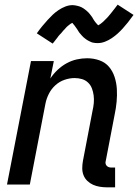

<svg xmlns="http://www.w3.org/2000/svg" viewBox="-20 -792 593 824"><path d="M474 12H440Q424 12 408.5 9.5Q393 7 379.5 1Q366 -5 355 -15.5Q344 -26 338.5 -40Q333 -54 333 -70Q333 -86 336 -102L377 -316Q381 -333 382.5 -349.5Q384 -366 382 -382Q380 -398 374.5 -412.5Q369 -427 358 -437.5Q347 -448 332 -452.5Q317 -457 300 -457Q279 -457 257 -449.5Q235 -442 217.5 -426Q200 -410 189.5 -389Q179 -368 175 -347L108 0H10L113 -530H211L196 -455Q209 -475 227 -492Q245 -509 266 -520.5Q287 -532 309.5 -537Q332 -542 354 -542Q382 -542 407 -533Q432 -524 448 -505Q464 -486 472 -461Q480 -436 481.5 -409.5Q483 -383 480.5 -355.5Q478 -328 472 -300L434 -102Q432 -96 433 -90.5Q434 -85 437.5 -81Q441 -77 446 -75Q451 -73 457 -73H474ZM206 -605 138 -649Q150 -666 162 -680.5Q174 -695 185 -707Q196 -719 206.5 -729Q217 -739 231 -748.5Q245 -758 260.5 -764Q276 -770 292 -770Q297 -770 302 -769Q307 -768 312 -767Q317 -766 321 -764.5Q325 -763 329.5 -761Q334 -759 337.5 -756.5Q341 -754 344.5 -751.5Q348 -749 352 -745.5Q356 -742 359.5 -738.5Q363 -735 365.5 -731.5Q368 -728 371 -724.5Q374 -721 376 -717.5Q378 -714 380 -710.5Q382 -707 385.5 -702Q389 -697 392 -693.5Q395 -690 398.5 -686.5Q402 -683 401 -682Q401 -681 401 -681H398Q398 -682 402.5 -684Q407 -686 410 -688.5Q413 -691 417 -694Q421 -697 423 -699Q425 -701 427 -703Q429 -705 431 -707Q433 -709 435.5 -711.5Q438 -714 440.5 -716.5Q443 -719 445 -721.5Q447 -724 449.5 -727Q452 -730 455 -733.5Q458 -737 460.5 -740.5Q463 -744 466 -747.5Q469 -751 472 -755Q475 -759 478 -763Q481 -767 485 -772L553 -728Q541 -711 529 -696Q517 -681 506.5 -669.5Q496 -658 485 -648Q474 -638 460 -628.5Q446 -619 430.5 -613Q415 -607 399 -607Q394 -607 389 -607.5Q384 -608 379 -609Q374 -610 370 -612Q366 -614 361.5 -616Q357 -618 353.5 -620.5Q350 -623 346.5 -625.5Q343 -628 339 -631.5Q335 -635 332 -638.5Q329 -642 326 -645.5Q323 -649 320 -652.5Q317 -656 315.5 -659.5Q314 -663 311.5 -666Q309 -669 305.5 -674.5Q302 -680 299 -683.5Q296 -687 293 -690.5Q290 -694 290 -695H291Q292 -695 292.5 -695.5Q293 -696 293 -695L289 -693Q284 -691 281 -688.5Q278 -686 274 -683Q270 -680 268 -678Q266 -676 264 -674Q262 -672 260.5 -670Q259 -668 256.5 -665.5Q254 -663 251.5 -660.5Q249 -658 247 -655Q245 -652 242 -649Q239 -646 236 -643Q233 -640 230.5 -636.5Q228 -633 225.5 -629.5Q223 -626 219.5 -622Q216 -618 213 -613.5Q210 -609 206 -605Z"/></svg>

Font: Lode Dark
Style: Bold Italic
Weight: 700
Italic angle: -11°
Monospace: yes
Designer: Belleve Invis
Foundry: Belleve Invis
Version: Version 29.2.0; ttfautohint (v1.8.3)